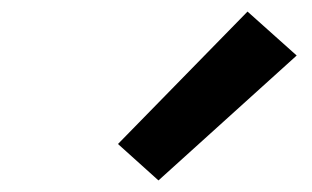

<svg xmlns="http://www.w3.org/2000/svg" viewBox="-20 -839 540 332"><path d="M254 -527 184 -590 408 -819 493 -743Z"/></svg>

Font: Iosevka SS18
Style: Bold Italic
Weight: 700
Italic angle: -9°
Monospace: yes
Designer: Belleve Invis
Foundry: Belleve Invis
Version: Version 25.1.1; ttfautohint (v1.8.4)